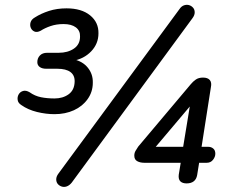

<svg xmlns="http://www.w3.org/2000/svg" viewBox="-20 -743 938 782"><path d="M202 -278Q167 -278 130.5 -287Q94 -296 67 -315Q54 -323 52 -335.5Q50 -348 56 -358.5Q62 -369 74 -372.5Q86 -376 101 -367Q122 -352 147 -347Q172 -342 202 -342Q236 -342 259.5 -359Q283 -376 284 -410Q285 -436 267 -449.5Q249 -463 213 -463H168Q152 -463 142 -470Q132 -477 132 -490Q132 -506 142.5 -517Q153 -528 172 -528H219Q256 -528 281 -545Q306 -562 306 -594Q307 -618 289 -631.5Q271 -645 239 -645Q210 -645 186.5 -637Q163 -629 146 -618Q131 -610 120.5 -614.5Q110 -619 105.5 -629.5Q101 -640 104.5 -652Q108 -664 122 -672Q147 -688 179.5 -698.5Q212 -709 251 -709Q312 -709 347 -680.5Q382 -652 381 -607Q381 -565 351.5 -534Q322 -503 276 -495L277 -502Q316 -494 337.5 -467.5Q359 -441 358 -406Q358 -369 337 -339.5Q316 -310 281 -294Q246 -278 202 -278ZM272 1Q263 12 252.5 16Q242 20 232 17Q222 14 215.5 6.5Q209 -1 209 -12.5Q209 -24 218 -36L711 -706Q719 -718 730 -721.5Q741 -725 750.5 -722Q760 -719 766.5 -711.5Q773 -704 773 -692.5Q773 -681 764 -669ZM740 4Q723 4 714.5 -4.5Q706 -13 708 -31L716 -80H568Q551 -80 539 -86.5Q527 -93 527 -109Q527 -120 532 -128.5Q537 -137 543 -146L757 -400Q766 -411 777.5 -419Q789 -427 807 -427Q826 -427 834.5 -417Q843 -407 839 -388L801 -145H829Q840 -145 848.5 -138Q857 -131 857 -117Q857 -104 847.5 -92Q838 -80 822 -80H791L783 -30Q780 -13 769 -4.5Q758 4 740 4ZM726 -145 758 -340H779L599 -127L598 -145Z"/></svg>

Font: Nunito Medium
Style: Italic
Weight: 500
Designer: Vernon Adams
Foundry: Vernon Adams
Version: Version 3.601